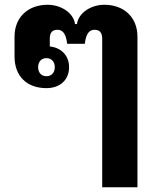

<svg xmlns="http://www.w3.org/2000/svg" viewBox="-20 -586 679 806"><path d="M175 -216C231 -216 270 -250 270 -304C270 -353 237 -386 189 -391V-424C189 -449 200 -461 221 -461C243 -461 257 -445 262 -402H336C341 -445 355 -461 377 -461C398 -461 409 -449 409 -424V200H557V-432C557 -514 500 -566 418 -566C364 -566 310 -534 303 -485H295C288 -534 234 -566 180 -566C98 -566 41 -514 41 -432V-349C41 -267 92 -216 175 -216ZM175 -266C154 -266 140 -281 140 -304C140 -327 154 -342 175 -342C196 -342 210 -327 210 -304C210 -281 196 -266 175 -266Z"/></svg>

Font: IBM Plex Thai Looped
Style: Bold
Weight: 700
Designer: Mike Abbink, Paul van der Laan, Pieter van Rosmalen, Ben Mitchell, Mark Frömberg
Foundry: Bold Monday
Version: Version 1.0